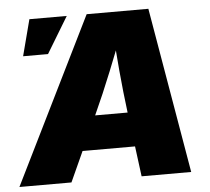

<svg xmlns="http://www.w3.org/2000/svg" viewBox="-81 -784 918 840"><g transform="rotate(-5 378.0 -364.0)"><path d="M-29.3 0 329.6 -727.5H600.6L725.1 0H507.3L470.7 -282.2Q459 -374 450.4 -469.7Q441.9 -565.4 436 -663.1H483.9Q446.3 -565.4 408 -469.7Q369.6 -374 327.6 -282.2L199.2 0ZM169.9 -132.8 194.8 -283.2H595.2L570.3 -132.8ZM36.6 -568.4 78.1 -727.5H242.2L146 -568.4Z"/></g></svg>

Font: Inter 20pt Black
Style: Italic
Weight: 900
Italic angle: -9.3988°
Version: Version 4.001;git-66647c0bb